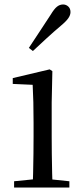

<svg xmlns="http://www.w3.org/2000/svg" viewBox="-20 -838 372 858"><path d="M43 0V-28L153 -39H184L290 -28V0ZM126 0Q127 -24 128 -65Q129 -106 129.5 -150.5Q130 -195 130 -229V-289Q130 -340 129 -381Q128 -422 126 -459L37 -463V-489L202 -528L214 -520L211 -380V-229Q211 -195 211.5 -150.5Q212 -106 213 -65Q214 -24 215 0ZM109 -624Q133 -661 157.5 -697.5Q182 -734 207 -773Q222 -798 234.5 -808Q247 -818 262 -818Q275 -818 285 -809Q295 -800 295 -784Q295 -771 285.5 -757Q276 -743 252 -723Q220 -696 189 -667.5Q158 -639 127 -610Z"/></svg>

Font: Noto Serif TC
Style: Regular
Weight: 400
Designer: Ryoko NISHIZUKA  (kana & ideographs); Frank Grießhammer (Latin, Greek & Cyrillic); Wenlong ZHANG  (bopomofo); Sandoll Co
Foundry: Adobe
Version: Version 2.003-H1;hotconv 1.1.1;makeotfexe 2.6.0